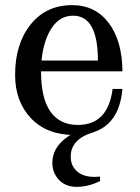

<svg xmlns="http://www.w3.org/2000/svg" viewBox="-20 -516 544 745"><path d="M268.6 7.8Q162.1 7.8 100.3 -57.1Q38.6 -122.1 38.6 -225.6Q38.6 -345.2 98.6 -420.7Q158.7 -496.1 260.3 -496.1Q349.1 -496.1 401.6 -427.2Q454.1 -358.4 455.1 -239.3H139.2Q139.2 -134.3 175.8 -82.8Q212.4 -31.2 282.2 -31.2Q398.9 -31.2 417 -170.9H455.1Q439.5 7.8 268.6 7.8ZM359.9 -281.2Q359.9 -455.1 263.7 -455.1Q211.9 -455.1 180.4 -407.2Q148.9 -359.4 141.1 -281.2ZM339.8 -2Q254.4 24.4 254.4 91.8Q254.4 127 278.8 148.7Q303.2 170.4 347.2 170.4Q353.5 170.4 368.2 169.4V186.5Q322.8 209 277.8 209Q233.9 209 208.5 181.6Q183.1 154.3 183.1 116.2Q183.1 30.8 302.7 -16.6Z"/></svg>

Font: Munson
Style: Regular
Weight: 400
Designer: Paul James MIller
Foundry: High-Logic / Made with FontCreator
Version: Version 2.10;May 5, 2019;FontCreator 11.5.0.2430 64-bit